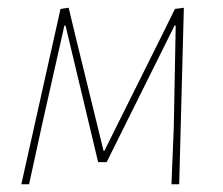

<svg xmlns="http://www.w3.org/2000/svg" viewBox="-20 -475 575 495"><path d="M136 -452 157 -455 175 -380 247 -86H249L399 -387L431 -452L454 -455L442 0H422L428 -145L433 -409H430L255 -57H233L149 -409H146L89 -156L55 0H35Z"/></svg>

Font: Luna Sans Thin
Style: Italic
Weight: 250
Italic angle: -7°
Designer: Juan Pablo del Peral
Foundry: Huerta Tipografica
Version: Version 2.001; ttfautohint (v1.5)